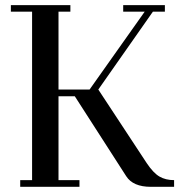

<svg xmlns="http://www.w3.org/2000/svg" viewBox="-20 -722 713 742"><path d="M22 -676.8V-702.1H252V-676.8H206.1V-376H326.2L539.1 -676.8H456.1V-702.1H617.2V-676.8H570.8L359.9 -376L546.9 -91.8Q572.8 -53.2 596.4 -39.6Q620.1 -25.9 652.8 -25.9V0H563Q494.1 0 467.8 -41L269 -350.1H206.1V-25.9H287.1V0H58.1V-25.9H104V-676.8Z"/></svg>

Font: Dehuti Alt
Style: Bold
Weight: 700
Version: Version 1.2